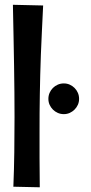

<svg xmlns="http://www.w3.org/2000/svg" viewBox="-20 -774 384 806"><path d="M161.1 -751Q158.2 -691.4 155.8 -640.6Q153.3 -589.8 151.6 -544.9Q149.9 -500 148.9 -459.5Q147.9 -418.9 147.2 -379.4Q146.5 -339.8 146.2 -299.8Q146 -259.8 146 -215.8Q146 -167 146 -111.3Q146 -55.7 147 12.2L36.1 9.8Q39.1 -64 40 -135.5Q41 -207 41 -282.2Q41 -332.5 40.5 -385.5Q40 -438.5 39.1 -496.3Q38.1 -554.2 36.9 -618.2Q35.6 -682.1 34.2 -753.9ZM312 -358.9Q312 -345.7 306.9 -334.2Q301.8 -322.8 293 -314Q284.2 -305.2 272.7 -300Q261.2 -294.9 248 -294.9Q234.4 -294.9 222.7 -300Q210.9 -305.2 202.1 -314Q193.4 -322.8 188.2 -334.2Q183.1 -345.7 183.1 -358.9Q183.1 -372.6 188.2 -384.3Q193.4 -396 202.1 -404.8Q210.9 -413.6 222.7 -418.7Q234.4 -423.8 248 -423.8Q261.2 -423.8 272.7 -418.7Q284.2 -413.6 293 -404.8Q301.8 -396 306.9 -384.3Q312 -372.6 312 -358.9Z"/></svg>

Font: Rum Raisin
Style: Regular
Weight: 400
Designer: Astigmatic (AOETI)
Foundry: Astigmatic (AOETI)
Version: Version 1.000